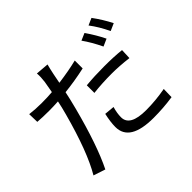

<svg xmlns="http://www.w3.org/2000/svg" viewBox="-171 -1042 1341 1341"><g transform="rotate(-45 500.0 -371.5)"><path d="M781 -579Q742 -660 701 -717L754 -740Q802 -671 835 -603ZM507 -470Q589 -478 686 -478Q784 -478 855 -470L852 -394Q762 -405 688 -405Q593 -405 507 -395ZM570 -574Q465 -551 368 -541Q357 -487 337 -410Q262 -122 183 37L95 8Q181 -137 260 -429Q276 -487 285 -533Q239 -530 196 -530Q129 -530 82 -534L80 -612Q134 -605 198 -605Q253 -605 301 -609Q310 -654 316 -694Q322 -739 319 -775L416 -767Q408 -738 398 -690L384 -618Q490 -632 570 -652ZM532 -231Q518 -183 518 -143Q518 -54 678 -54Q772 -54 869 -72L867 7Q774 21 677 21Q442 21 442 -123Q442 -171 457 -238ZM863 -780Q911 -715 947 -644L893 -620Q856 -698 811 -757Z"/></g></svg>

Font: 思源黑体R
Style: Regular
Weight: 400
Designer: Ryoko NISHIZUKA  (kana & ideographs); Paul D. Hunt (Latin, Greek & Cyrillic); Wenlong ZHANG  (bopomofo); Sandoll Communi
Foundry: Adobe Systems Incorporated
Version: Version 1.00 June 24, 2014, initial release